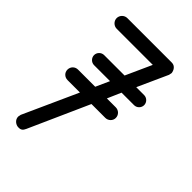

<svg xmlns="http://www.w3.org/2000/svg" viewBox="-224 -846 943 943"><g transform="rotate(45 247.5 -375.0)"><path d="M394 -754H86C66 -754 49 -737 49 -717C49 -697 66 -680 86 -680H337L276 -545H134C115 -545 99 -529 99 -510C99 -491 115 -475 134 -475H245L213 -404H94C73 -404 57 -388 57 -367C57 -347 73 -331 94 -331H180L52 -48C52 -47 49 -35 49 -33C49 -9 72 4 86 4C106 5 113 -3 120 -18L260 -331H356C376 -331 393 -347 393 -367C393 -388 376 -404 356 -404H294L325 -475H412C431 -475 447 -491 447 -510C447 -529 431 -545 412 -545H357L428 -702C428 -704 431 -715 431 -717C431 -717 428 -754 394 -754Z"/></g></svg>

Font: LS
Style: RegularAlt
Weight: 500
Designer: BSozoo
Foundry: BSozoo
Version: Version 001.000